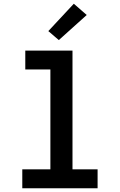

<svg xmlns="http://www.w3.org/2000/svg" viewBox="-20 -1005 640 1025"><path d="M99 0V-101H249V-634H115V-735H367V-101H501V0ZM294 -791 238 -839 374 -985 443 -925Z"/></svg>

Font: Iosevka Plex Etoile
Style: Bold
Weight: 700
Designer: Belleve Invis
Foundry: Belleve Invis
Version: Version 25.1.1; ttfautohint (v1.8.4)